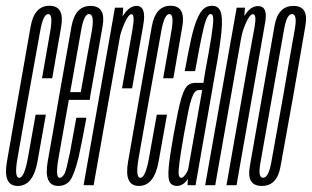

<svg xmlns="http://www.w3.org/2000/svg" viewBox="-41 -626 1054 649"><path d="M19 2.5Q71 2.5 85.8 -80.5Q100.5 -163.5 114 -238.5H79.5Q66 -165.5 53.8 -95.2Q41.5 -25 24 -25Q6 -25 18.8 -95Q31.5 -165 55 -300.5Q84.5 -463.5 94.8 -521Q105 -578.5 122 -578.5Q139 -578.5 129 -521.2Q119 -464 101 -361.5H135.5Q153.5 -465 165.8 -535.8Q178 -606.5 126 -606.5Q75 -606.5 62.5 -536.2Q50 -466 21 -300.5Q-3 -162.5 -17.5 -80Q-32 2.5 19 2.5Z M156 2.5 161 -25Q144.5 -25 157.5 -95.5Q169.5 -166 194 -302Q223 -465 233 -522Q242.5 -578.5 260 -578.5Q279 -578.5 269.5 -522Q259 -467 232 -314.5H190.5L186 -288.5H262.5Q263.5 -295.5 264 -301.5Q294 -470.5 306 -538.5Q317.5 -606 265 -606Q213 -606 200.5 -536Q188.5 -466 159 -302Q136 -166.5 120.5 -81.5Q105.5 2.5 156 2.5ZM161 -25 156 2.5Q181.5 2.5 196.5 -17Q210.5 -37 224.5 -93.5Q237 -150 251 -228H217Q205.5 -165 195.5 -110.5Q184.5 -57 178 -40.5Q169.5 -25 161 -25Z M371.5 -327.5H405.5Q431.5 -476 443.2 -541Q455 -606 420.5 -606Q397.5 -606 378.2 -577.8Q359 -549.5 352.5 -511.5L363.5 -498Q367.5 -519.5 380.5 -548.8Q393.5 -578 403.5 -578Q416 -578 406.8 -526.2Q397.5 -474.5 371.5 -327.5ZM241.5 0H275.5L371.5 -541.5L375.5 -600H347.5Z M428.5 2.5Q480.5 2.5 495.2 -80.5Q510 -163.5 523.5 -238.5H489Q475.5 -165.5 463.2 -95.2Q451 -25 433.5 -25Q415.5 -25 428.2 -95Q441 -165 464.5 -300.5Q494 -463.5 504.2 -521Q514.5 -578.5 531.5 -578.5Q548.5 -578.5 538.5 -521.2Q528.5 -464 510.5 -361.5H545Q563 -465 575.2 -535.8Q587.5 -606.5 535.5 -606.5Q484.5 -606.5 472 -536.2Q459.5 -466 430.5 -300.5Q406.5 -162.5 392 -80Q377.5 2.5 428.5 2.5Z M557 2.5Q563 2.5 568.8 0.5Q574.5 -1.5 579.5 -5.2Q584.5 -9 588.2 -13.2Q592 -17.5 594 -22.5L593 0H620L687.5 -386Q703.5 -474 707.8 -521.5Q712 -569 704.2 -587.8Q696.5 -606.5 675.5 -606.5Q659.5 -606.5 647.8 -596.5Q636 -586.5 625.5 -562.2Q615 -538 605.2 -494.8Q595.5 -451.5 583.5 -385.5H618.5Q632 -460.5 640.8 -502.5Q649.5 -544.5 656.5 -561.5Q663.5 -578.5 671 -578.5Q679.5 -578.5 679.8 -561.2Q680 -544 673.5 -502Q667 -460 653 -386L646.5 -346H621Q609.5 -346 600.8 -342Q592 -338 585.2 -326.8Q578.5 -315.5 572.5 -296Q566.5 -276.5 560.2 -246Q554 -215.5 546 -172Q532.5 -97 529.2 -59.5Q526 -22 533.2 -9.8Q540.5 2.5 557 2.5ZM571 -25Q565 -25 563.2 -36Q561.5 -47 565.8 -78.8Q570 -110.5 581 -173Q589.5 -220 595.5 -249.5Q601.5 -279 607.2 -294.5Q613 -310 618.5 -315.8Q624 -321.5 631 -321.5H642.5L595 -54Q593.5 -48.5 589.5 -41.8Q585.5 -35 580.8 -30Q576 -25 571 -25Z M652.5 0H686.5L783.5 -550.5L787 -600H759ZM724.5 0H758.5L829 -400.5Q845 -493.5 855.2 -549.5Q865.5 -605.5 831 -605.5Q806.5 -605.5 786.8 -574.8Q767 -544 760.5 -507L773.5 -493Q777.5 -520 790.5 -549Q803.5 -578 814 -578Q827 -578 819.8 -536.5Q812.5 -495 796 -406.5Z M844 2.5Q895.5 2.5 907 -62.2Q918.5 -127 950 -300.5Q980 -474 991.5 -540Q1003 -606 951 -606Q899 -606 887.2 -540Q875.5 -474 845 -300.5Q814.5 -127.5 803.2 -62.5Q792 2.5 844 2.5ZM848 -25Q830 -25 839.5 -76.8Q849 -128.5 879 -300.5Q910 -472.5 919 -525.5Q928 -578.5 946 -578.5Q965 -578.5 955.2 -525.8Q945.5 -473 916 -300.5Q885.5 -129 876 -77Q866.5 -25 848 -25Z"/></svg>

Font: Anybody UltraCondensed ExtraLight
Style: Italic
Weight: 250
Width: 1
Italic angle: -10°
Version: Version 1.113;gftools[0.9.25]